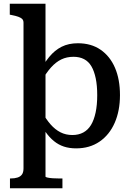

<svg xmlns="http://www.w3.org/2000/svg" viewBox="-20 -778 700 1021"><path d="M312 223H33V171H37Q58 171 73.5 166Q89 161 97 149.5Q105 138 105 117V-657Q105 -670 98 -677Q91 -684 77 -689Q63 -694 42 -698L32 -700V-758H222V161Q222 164 233.5 166.5Q245 169 261.5 170Q278 171 293 171H312ZM385 11Q349 11 320 1.5Q291 -8 266.5 -28Q242 -48 221.5 -77.5Q201 -107 182 -146L201 -187Q224 -145 248.5 -117Q273 -89 301.5 -74.5Q330 -60 365 -60Q398 -60 423 -73.5Q448 -87 464 -113.5Q480 -140 488.5 -180Q497 -220 497 -272Q497 -323 489 -361.5Q481 -400 466 -425.5Q451 -451 427 -463.5Q403 -476 371 -476Q335 -476 306 -462Q277 -448 251 -419Q225 -390 200 -345L184 -386Q212 -439 241.5 -475Q271 -511 308 -529.5Q345 -548 394 -548Q465 -548 515 -513.5Q565 -479 591.5 -417.5Q618 -356 618 -272Q618 -189 590 -125Q562 -61 509.5 -25Q457 11 385 11Z"/></svg>

Font: Roboto Serif SemiCondensed Medium
Style: Regular
Weight: 500
Width: 4
Designer: Greg Gazdowicz
Foundry: Commercial Type
Version: Version 1.007